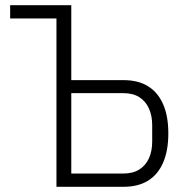

<svg xmlns="http://www.w3.org/2000/svg" viewBox="-20 -718 709 738"><path d="M197 0V-647H19V-698H254V-410H455Q511 -410 549 -386.5Q587 -363 607 -317.5Q627 -272 627 -205Q627 -139 607 -93Q587 -47 549 -23.5Q511 0 455 0ZM254 -51H454Q491 -51 515.5 -66.5Q540 -82 552.5 -109.5Q565 -137 565 -174V-237Q565 -273 552.5 -301Q540 -329 515.5 -344.5Q491 -360 454 -360H254Z"/></svg>

Font: IBM Plex Sans Condensed Light
Style: Regular
Weight: 300
Width: 3
Designer: Mike Abbink, Paul van der Laan, Pieter van Rosmalen
Foundry: Bold Monday
Version: Version 3.201